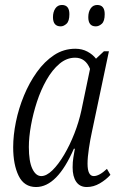

<svg xmlns="http://www.w3.org/2000/svg" viewBox="-20 -742 484 772"><path d="M125 10Q77 10 55 -35Q33 -80 33 -150Q33 -198 44 -252Q55 -306 76.5 -358Q98 -410 128.5 -452.5Q159 -495 197.5 -520.5Q236 -546 283 -546Q310 -546 331.5 -534.5Q353 -523 366 -506L398 -536H418L349 -209Q343 -182 337.5 -145.5Q332 -109 332 -84Q332 -34 357 -34Q379 -34 410 -63L424 -39Q406 -19 381 -4.5Q356 10 329 10Q301 10 286.5 -11Q272 -32 272 -69Q272 -91 275 -109Q278 -127 281 -144H277Q210 10 125 10ZM146 -34Q167 -34 191 -57.5Q215 -81 238 -120Q261 -159 279 -205Q297 -251 307 -297L342 -465Q324 -510 282 -510Q248 -510 219 -485.5Q190 -461 167 -420.5Q144 -380 128.5 -332.5Q113 -285 104.5 -237.5Q96 -190 96 -151Q96 -93 110 -63.5Q124 -34 146 -34ZM365 -636Q335 -636 335 -673Q335 -694 344.5 -708Q354 -722 371 -722Q401 -722 401 -685Q401 -657 389.5 -646.5Q378 -636 365 -636ZM224 -636Q193 -636 193 -673Q193 -694 202.5 -708Q212 -722 229 -722Q259 -722 259 -685Q259 -657 247.5 -646.5Q236 -636 224 -636Z"/></svg>

Font: Noto Serif ExtraCondensed Light
Style: Italic
Weight: 300
Width: 2
Italic angle: -12°
Designer: Monotype Design Team
Foundry: Monotype Imaging Inc.
Version: Version 2.014; ttfautohint (v1.8.4.7-5d5b)